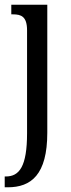

<svg xmlns="http://www.w3.org/2000/svg" viewBox="-23 -556 300 816"><path d="M-3 240H10C109 240 178 187 178 8V-536H25V-495H32C67 -495 92 -486 92 -427V10C92 152 59 194 2 194H-3Z"/></svg>

Font: Noto Serif Tamil ExtraCondensed
Style: Italic
Weight: 400
Width: 2
Italic angle: -12°
Designer: Indian Type Foundry, Tom Grace, and the Monotype Design Team
Foundry: Monotype Imaging Inc.
Version: Version 2.003